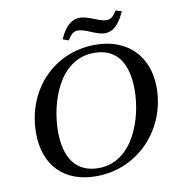

<svg xmlns="http://www.w3.org/2000/svg" viewBox="-92 -932 986 1035"><g transform="rotate(-10 401.0 -415.0)"><path d="M72 -269C72 -92 177 16 352 16C584 16 755 -172 755 -399C755 -573 642 -683 469 -683C237 -683 72 -500 72 -269ZM190 -256C190 -414 263 -641 454 -641C585 -641 636 -545 636 -407C636 -251 561 -25 372 -25C249 -25 190 -113 190 -256ZM301 -742 333 -731C351 -763 368 -775 388 -775C435 -775 483 -735 533 -735C574 -735 610 -764 641 -836L609 -846C591 -816 576 -803 553 -803C511 -803 462 -841 410 -841C369 -841 332 -813 301 -742Z"/></g></svg>

Font: KpRoman
Style: SemiboldItalic
Weight: 600
Italic angle: -11°
Version: Version 0.66